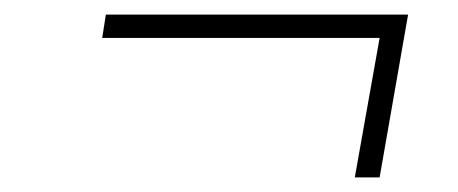

<svg xmlns="http://www.w3.org/2000/svg" viewBox="-20 -481 628 263"><path d="M120 -429 125 -461H539L500 -238H466L500 -429Z"/></svg>

Font: Inria Serif Light
Style: Italic
Weight: 300
Italic angle: -10°
Designer: Black Foundry Team
Foundry: Black Foundry
Version: Version 1.000; ttfautohint (v1.8.3)